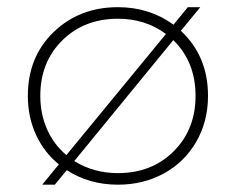

<svg xmlns="http://www.w3.org/2000/svg" viewBox="-20 -500 657 535"><path d="M57.6 -232.9Q57.6 -341.3 129.4 -410.6Q201.2 -480 308.6 -480Q396.5 -480 463.4 -431.2L503.4 -480H538.1L483.9 -414.1Q559.6 -343.8 559.6 -232.9Q559.6 -161.1 526.4 -104.2Q493.2 -47.4 436 -16.4Q378.9 14.6 308.6 14.6Q228.5 14.6 166 -25.9L132.8 14.6H97.7L144 -42Q103 -75.2 80.3 -124.5Q57.6 -173.8 57.6 -232.9ZM92.3 -232.9Q92.3 -182.1 111.3 -139.4Q130.4 -96.7 165 -67.9L442.4 -405.3Q385.3 -447.8 308.6 -447.8Q214.4 -447.8 153.3 -387.2Q92.3 -326.7 92.3 -232.9ZM187 -51.3Q240.7 -17.6 308.6 -17.6Q402.8 -17.6 463.9 -78.4Q524.9 -139.2 524.9 -232.9Q524.9 -327.6 462.9 -388.2Z"/></svg>

Font: Spartan MB ExtLt
Style: Regular
Weight: 200
Designer: Matt Bailey, Mirko Velimirovic
Foundry: Matt Bailey
Version: Version 1.005